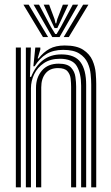

<svg xmlns="http://www.w3.org/2000/svg" viewBox="-20 -804 478 824"><path d="M371.5 0V-440.8Q371.5 -459.8 369.1 -485.1Q366.8 -510.5 356 -534.4Q345.2 -558.2 320.6 -574.1Q296 -590 251 -590Q208.5 -590 179.2 -572Q150 -554 128.5 -519.5H123.2L131.5 -600H153L153.2 -592L141.5 -553.2H145.5Q166.5 -580.2 192.6 -594.5Q218.8 -608.8 257.8 -608.8Q309 -608.8 337 -590.4Q365 -572 376.8 -544.9Q388.5 -517.8 390.8 -490.2Q393 -462.8 393 -444.8V0ZM48 0V-600H69.5V0ZM91 0V-600H112.5L108.5 -474H113.5Q131.8 -519.8 164.2 -545.4Q196.8 -571 244.8 -570.5Q301.5 -570.2 325.6 -537.1Q349.8 -504 349.8 -439.2V0H328.2V-436.5Q328.2 -488.8 309.6 -520.2Q291 -551.8 237 -551.8Q196.2 -551.8 168.6 -533.2Q141 -514.8 126.9 -485.8Q112.8 -456.8 112.8 -425.2V0ZM134.5 0V-427Q134.5 -471.2 159.8 -501Q185 -530.8 232 -530.8Q269.5 -530.8 285 -513.9Q300.5 -497 303.6 -474Q306.8 -451 306.8 -432.5V0H285.2V-431.2Q285.2 -447.2 283.2 -466Q281.2 -484.8 269.6 -498.2Q258 -511.8 228.8 -511.8Q194 -511.8 175.5 -489.1Q157 -466.5 157 -429V0ZM80.5 -784H103L186.5 -644.8H164.5ZM124.2 -784H147.5L198.5 -688.5L217 -658.2H223L241.2 -688.5L292.2 -784H315.5L235.5 -644.8H204.5ZM167.5 -784H190.8L214.2 -721.8L218.2 -703.8H221.5L225.8 -721.8L249.8 -784H273L238.2 -709.2L226 -683.5H214L201.8 -709.2ZM336.8 -784H359.5L275.2 -644.8H253.2Z"/></svg>

Font: Big Shoulders Inline Display
Style: Bold
Weight: 700
Designer: Patric King
Foundry: XO Type Co
Version: Version 1.000